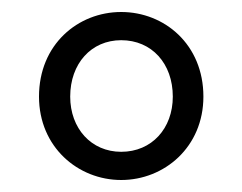

<svg xmlns="http://www.w3.org/2000/svg" viewBox="-20 -783 404 320"><path d="M182 -483C254 -483 319 -538 319 -622C319 -709 254 -763 182 -763C110 -763 45 -709 45 -622C45 -538 110 -483 182 -483ZM182 -530C132 -530 97 -569 97 -622C97 -677 132 -716 182 -716C233 -716 268 -677 268 -622C268 -569 233 -530 182 -530Z"/></svg>

Font: Noto Sans HK DemiLight
Style: Regular
Weight: 350
Designer: Ryoko NISHIZUKA 西塚涼子 (kana, bopomofo & ideographs); Paul D. Hunt (Latin, Greek & Cyrillic); Sandoll Communications 산돌커뮤니
Foundry: Adobe
Version: Version 2.004;hotconv 1.0.118;makeotfexe 2.5.65603